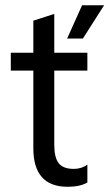

<svg xmlns="http://www.w3.org/2000/svg" viewBox="-20 -701 417 732"><path d="M313.1 -5.1Q284.8 11.1 237.9 11.1Q107.1 11.1 107.1 -135.9V-431.8H21.2V-500H107.1V-622.2L186.9 -648V-500H313.1V-431.8H186.9V-150Q186.9 -100 204 -78.5Q221.2 -57.1 261.1 -57.1Q290.9 -57.1 313.1 -73.2ZM376.8 -680.8 296 -554H235.9L292.9 -680.8Z"/></svg>

Font: Myanmar KatKuu
Style: Regular
Weight: 400
Designer: Khon Soe Zaw Thu
Foundry: MPUA
Version: Version 1.00 September 13, 2016, initial release